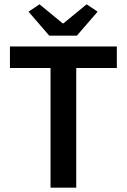

<svg xmlns="http://www.w3.org/2000/svg" viewBox="-20 -869 587 889"><path d="M214 0H333V-554H521V-654H26V-554H214ZM208 -704H336L432 -815L381 -849L274 -761H270L163 -849L112 -815Z"/></svg>

Font: Source Sans Pro Semibold
Style: Regular
Weight: 600
Designer: Paul D. Hunt
Foundry: Adobe Systems Incorporated
Version: Version 3.006;hotconv 1.0.111;makeotfexe 2.5.65597